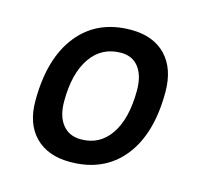

<svg xmlns="http://www.w3.org/2000/svg" viewBox="-84 -618 754 719"><g transform="rotate(15 293.0 -258.5)"><path d="M245.1 9.8Q158.7 9.8 110.1 -39.8Q61.5 -89.4 61.5 -177.7Q61.5 -342.8 135.3 -435.1Q209 -527.3 339.8 -527.3Q426.3 -527.3 474.9 -476.6Q523.4 -425.8 523.4 -335Q523.4 -172.4 450 -81.3Q376.5 9.8 245.1 9.8ZM263.2 -82.5Q336.4 -82.5 377.7 -143.8Q418.9 -205.1 418.9 -314Q418.9 -370.6 394.5 -402.6Q370.1 -434.6 325.7 -434.6Q250.5 -434.6 208.3 -373.5Q166 -312.5 166 -203.6Q166 -146.5 191.7 -114.5Q217.3 -82.5 263.2 -82.5Z"/></g></svg>

Font: Cascadia Mono NF
Style: Italic
Weight: 400
Italic angle: -10°
Monospace: yes
Designer: Aaron Bell
Foundry: Saja Typeworks
Version: Version 2404.023